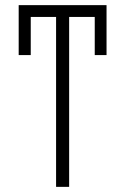

<svg xmlns="http://www.w3.org/2000/svg" viewBox="-20 -727 488 747"><path d="M394.5 -512.7H348.6V-661.1H249V0H198.2V-661.1H99.6V-512.7H52.7V-707H394.5Z"/></svg>

Font: Pretendard JP ExtraLight
Style: Regular
Weight: 200
Designer: Base glyphs from Inter by Rasmus Andersson; Hangeul glyphs from Noto Sans CJK(Source Han Sans) by Jang Soo-young and Kan
Foundry: Kil Hyung-jin
Version: Version 1.309